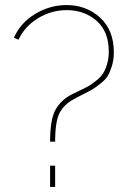

<svg xmlns="http://www.w3.org/2000/svg" viewBox="-20 -739 508 759"><path d="M198 -179H178Q178 -267 199.5 -305.5Q221 -344 264 -366Q272 -370 296 -381.5Q320 -393 330.5 -399Q341 -405 359.5 -419.5Q378 -434 387 -448Q396 -462 403 -484.5Q410 -507 410 -535Q410 -615 361.5 -657Q313 -699 244 -699Q183 -699 130.5 -667Q78 -635 53 -582L35 -590Q62 -650 120 -684.5Q178 -719 243 -719Q321 -719 375.5 -669.5Q430 -620 430 -532Q430 -503 422.5 -478.5Q415 -454 406 -439Q397 -424 376.5 -408Q356 -392 345 -385.5Q334 -379 307 -365.5Q280 -352 272 -347Q234 -327 216 -293.5Q198 -260 198 -179ZM198 0H178V-84H198Z"/></svg>

Font: Raleway
Style: Thin
Weight: 100
Designer: Matt McInerney, Pablo Impallari, Rodrigo Fuenzalida
Foundry: Matt McInerney, Pablo Impallari, Rodrigo Fuenzalida
Version: Version 3.000